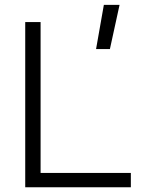

<svg xmlns="http://www.w3.org/2000/svg" viewBox="-20 -786 626 806"><path d="M85.9 0V-693.4H150.4V-60.1H529.3V0ZM383.3 -580.1 416 -765.6H481.9L441.4 -580.1Z"/></svg>

Font: Cascadia Code NF Light
Style: Regular
Weight: 300
Monospace: yes
Designer: Aaron Bell
Foundry: Saja Typeworks
Version: Version 2404.023; ttfautohint (v1.8.4)